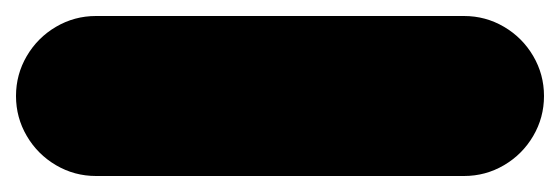

<svg xmlns="http://www.w3.org/2000/svg" viewBox="-250 -450 700 240"><g transform="rotate(90 100.0 -330.0)"><path d="M0 -100H200V-560H0ZM100 -200Q73 -200 50 -186.5Q27 -173 13.5 -150Q0 -127 0 -100Q0 -73 13.5 -50Q27 -27 50 -13.5Q73 0 100 0Q127 0 150 -13.5Q173 -27 186.5 -50Q200 -73 200 -100Q200 -127 186.5 -150Q173 -173 150 -186.5Q127 -200 100 -200ZM100 -660Q73 -660 50 -646.5Q27 -633 13.5 -610Q0 -587 0 -560Q0 -533 13.5 -510Q27 -487 50 -473.5Q73 -460 100 -460Q127 -460 150 -473.5Q173 -487 186.5 -510Q200 -533 200 -560Q200 -587 186.5 -610Q173 -633 150 -646.5Q127 -660 100 -660Z"/></g></svg>

Font: Wavefont ExtraBold
Style: Regular
Weight: 800
Monospace: yes
Version: Version 3.005;gftools[0.9.33]